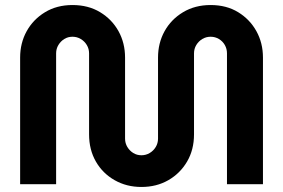

<svg xmlns="http://www.w3.org/2000/svg" viewBox="-20 -732 1125 763"><path d="M542 11Q483 11 435.5 -16Q388 -43 361 -90Q334 -137 334 -198V-520Q334 -538 325 -553Q316 -568 301 -577Q286 -586 268 -586Q250 -586 235.5 -577Q221 -568 212 -553Q203 -538 203 -520V0H60V-503Q60 -561 86 -608Q112 -655 159 -683.5Q206 -712 268 -712Q331 -712 378 -683.5Q425 -655 451 -608Q477 -561 477 -503V-181Q477 -163 486 -148Q495 -133 509.5 -124Q524 -115 542 -115Q560 -115 575 -124Q590 -133 599 -148Q608 -163 608 -181V-503Q608 -561 634 -608Q660 -655 707.5 -683.5Q755 -712 817 -712Q880 -712 926.5 -683.5Q973 -655 999 -608Q1025 -561 1025 -503V0H882V-520Q882 -538 873.5 -553Q865 -568 850 -577Q835 -586 817 -586Q799 -586 784 -577Q769 -568 760 -553Q751 -538 751 -520V-198Q751 -137 723.5 -90Q696 -43 649 -16Q602 11 542 11Z"/></svg>

Font: MuseoModerno Thin SemiBold
Style: Regular
Weight: 600
Version: Version 1.003